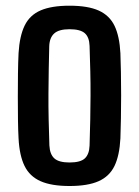

<svg xmlns="http://www.w3.org/2000/svg" viewBox="-20 -628 476 657"><path d="M218 8.5Q156 8.5 118.8 -8Q81.5 -24.5 64 -60.2Q46.5 -96 43.5 -154.5Q42 -181 41.5 -218.2Q41 -255.5 41 -296.5Q41 -337.5 41.5 -376.5Q42 -415.5 43.5 -446Q47 -505 64.5 -540.8Q82 -576.5 119.2 -592.5Q156.5 -608.5 218 -608.5Q281 -608.5 318 -591.8Q355 -575 372 -539.5Q389 -504 392 -446Q393 -417 393.8 -379.8Q394.5 -342.5 394.5 -302.2Q394.5 -262 393.8 -223.5Q393 -185 392 -154.5Q389 -96 371.8 -60.2Q354.5 -24.5 317.5 -8Q280.5 8.5 218 8.5ZM218 -72Q255.5 -72 270.5 -86.2Q285.5 -100.5 286.5 -130Q288 -175 288.8 -217.2Q289.5 -259.5 289.8 -300.8Q290 -342 289 -384Q288 -426 286.5 -471Q285.5 -501 270 -514.5Q254.5 -528 218 -528Q181.5 -528 165.5 -513.5Q149.5 -499 148.5 -470Q147.5 -433 146.8 -391.8Q146 -350.5 145.8 -307Q145.5 -263.5 146.5 -219Q147.5 -174.5 149 -130.5Q150.5 -100 166 -86Q181.5 -72 218 -72Z"/></svg>

Font: Big Shoulders Medium
Style: Regular
Weight: 500
Designer: Patric King
Foundry: XO Type Co
Version: Version 2.002